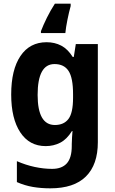

<svg xmlns="http://www.w3.org/2000/svg" viewBox="-20 -786 625 1046"><path d="M234 -556Q278 -556 313.5 -537.5Q349 -519 376 -476H382L393 -546H513V-11Q513 111 448 175.5Q383 240 254 240Q204 240 159.5 232.5Q115 225 72 206V92Q120 113 169 123.5Q218 134 264 134Q317 134 344 104Q371 74 371 9V-1Q371 -19 372.5 -38Q374 -57 375 -72H372Q344 -27 308 -8.5Q272 10 229 10Q140 10 90.5 -65Q41 -140 41 -271Q41 -406 91.5 -481Q142 -556 234 -556ZM277 -437Q185 -437 185 -269Q185 -105 279 -105Q328 -105 353 -138Q378 -171 378 -253V-273Q378 -362 353.5 -399.5Q329 -437 277 -437ZM365 -753Q356 -721 347.5 -679Q339 -637 336 -606H203V-616Q216 -650 235.5 -689.5Q255 -729 279 -766H365Z"/></svg>

Font: Noto Sans Sinhala SemiCondensed
Style: Bold
Weight: 700
Width: 4
Designer: Jelle Bosma - Monotype Design Team
Foundry: Monotype Imaging Inc.
Version: Version 2.006; ttfautohint (v1.8.4.7-5d5b)